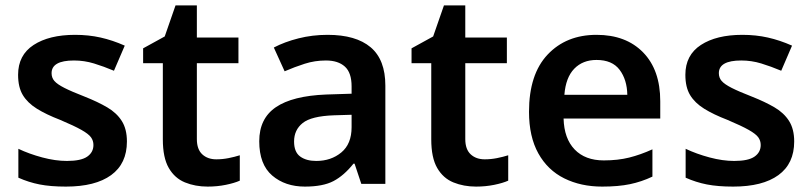

<svg xmlns="http://www.w3.org/2000/svg" viewBox="-20 -681 3001 711"><path d="M450 -157Q450 -75 391.5 -32.5Q333 10 224 10Q167 10 126.5 2Q86 -6 48 -23V-130Q88 -111 136.5 -98Q185 -85 228 -85Q280 -85 303 -101Q326 -117 326 -144Q326 -160 317 -172.5Q308 -185 281.5 -200Q255 -215 203 -237Q151 -257 116.5 -278.5Q82 -300 64.5 -329Q47 -358 47 -404Q47 -477 104.5 -514.5Q162 -552 258 -552Q308 -552 352.5 -542Q397 -532 442 -512L402 -419Q364 -435 328 -446Q292 -457 254 -457Q171 -457 171 -410Q171 -393 181.5 -381Q192 -369 218.5 -355.5Q245 -342 294 -323Q342 -304 377 -283.5Q412 -263 431 -233Q450 -203 450 -157Z M781 -91Q804 -91 826.5 -95.5Q849 -100 868 -106V-12Q848 -3 816 3.5Q784 10 749 10Q703 10 665 -5.5Q627 -21 605 -59Q583 -97 583 -165V-447H510V-502L590 -546L630 -661H709V-542H863V-447H709V-166Q709 -128 729 -109.5Q749 -91 781 -91Z M1193 -552Q1298 -552 1352.5 -506Q1407 -460 1407 -364V0H1318L1293 -75H1289Q1254 -31 1215 -10.5Q1176 10 1109 10Q1036 10 988 -31Q940 -72 940 -158Q940 -242 1001.5 -284Q1063 -326 1188 -331L1282 -334V-361Q1282 -412 1257 -434.5Q1232 -457 1187 -457Q1146 -457 1108.5 -445Q1071 -433 1034 -417L994 -505Q1034 -526 1085.5 -539Q1137 -552 1193 -552ZM1216 -254Q1133 -251 1101 -225.5Q1069 -200 1069 -157Q1069 -118 1091.5 -101.5Q1114 -85 1151 -85Q1206 -85 1244 -116.5Q1282 -148 1282 -210V-256Z M1775 -91Q1798 -91 1820.5 -95.5Q1843 -100 1862 -106V-12Q1842 -3 1810 3.5Q1778 10 1743 10Q1697 10 1659 -5.5Q1621 -21 1599 -59Q1577 -97 1577 -165V-447H1504V-502L1584 -546L1624 -661H1703V-542H1857V-447H1703V-166Q1703 -128 1723 -109.5Q1743 -91 1775 -91Z M2189 -552Q2298 -552 2361.5 -487Q2425 -422 2425 -306V-242H2067Q2069 -168 2108 -127.5Q2147 -87 2216 -87Q2268 -87 2310 -97.5Q2352 -108 2396 -128V-27Q2356 -8 2313 1Q2270 10 2210 10Q2131 10 2069.5 -20.5Q2008 -51 1973.5 -113Q1939 -175 1939 -267Q1939 -406 2008 -479Q2077 -552 2189 -552ZM2189 -459Q2138 -459 2106.5 -426.5Q2075 -394 2070 -330H2303Q2302 -386 2274.5 -422.5Q2247 -459 2189 -459Z M2921 -157Q2921 -75 2862.5 -32.5Q2804 10 2695 10Q2638 10 2597.5 2Q2557 -6 2519 -23V-130Q2559 -111 2607.5 -98Q2656 -85 2699 -85Q2751 -85 2774 -101Q2797 -117 2797 -144Q2797 -160 2788 -172.5Q2779 -185 2752.5 -200Q2726 -215 2674 -237Q2622 -257 2587.5 -278.5Q2553 -300 2535.5 -329Q2518 -358 2518 -404Q2518 -477 2575.5 -514.5Q2633 -552 2729 -552Q2779 -552 2823.5 -542Q2868 -532 2913 -512L2873 -419Q2835 -435 2799 -446Q2763 -457 2725 -457Q2642 -457 2642 -410Q2642 -393 2652.5 -381Q2663 -369 2689.5 -355.5Q2716 -342 2765 -323Q2813 -304 2848 -283.5Q2883 -263 2902 -233Q2921 -203 2921 -157Z"/></svg>

Font: Noto Sans Tamil SemiBold
Style: Regular
Weight: 600
Designer: Jelle Bosma - Monotype Design Team
Foundry: Monotype Imaging Inc.
Version: Version 2.004; ttfautohint (v1.8.4.7-5d5b)